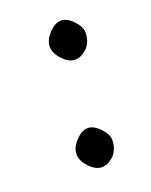

<svg xmlns="http://www.w3.org/2000/svg" viewBox="-84 -418 377 479"><g transform="rotate(-20 104.5 -178.5)"><path d="M102.3 -281.2Q85.9 -298.3 85.9 -315.8Q85.9 -333.3 102.3 -350.6Q118.7 -367.9 134.4 -367.9Q150.1 -367.9 166.1 -351.1Q182.1 -334.2 182.1 -319.6Q182.1 -304.9 177.1 -293.9Q172.1 -283 165 -276.9Q132.6 -248.8 102.3 -281.2ZM73.2 -6.3Q56.9 -23.4 56.9 -40.9Q56.9 -58.3 73.2 -75.7Q89.6 -93 105.3 -93Q121.1 -93 137.1 -76.2Q153.1 -59.3 153.1 -44.7Q153.1 -30 148.1 -19Q143.1 -8.1 136 -2Q103.5 26.1 73.2 -6.3Z"/></g></svg>

Font: Fanwood Text
Style: Italic
Weight: 400
Italic angle: -9°
Version: Version 1.101